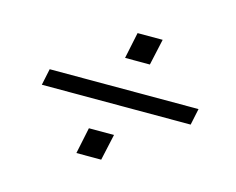

<svg xmlns="http://www.w3.org/2000/svg" viewBox="-70 -632 791 643"><g transform="rotate(15 325.0 -310.5)"><path d="M69 -281 81 -338H597L585 -281ZM240 -90 259 -181H346L326 -90ZM315 -440 334 -531H421L401 -440Z"/></g></svg>

Font: Azeret Mono Thin ExtraLight
Style: Italic
Weight: 250
Italic angle: -12°
Version: Version 1.002